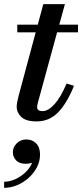

<svg xmlns="http://www.w3.org/2000/svg" viewBox="-34 -580 399 933"><path d="M28.5 159.2Q28.5 134.8 47.7 116.2Q66.9 97.6 94.1 97.6Q122.1 97.6 141.3 116.4Q160.5 135.2 160.5 171.2Q160.5 204 145.3 233Q130.1 262 104.9 284.6Q79.7 307.2 48.7 320Q17.7 332.8 -13.9 332.8V303.2Q11.7 303.2 39.1 291.2Q66.5 279.2 88.9 258.2Q111.3 237.2 122.1 210.8Q106.9 216 91.7 216Q60.5 216 44.5 199.4Q28.5 182.8 28.5 159.2ZM325.5 -163Q291.5 -78.5 248.5 -34.2Q205.5 10 144 10Q91.5 10 69.2 -12Q47 -34 47 -60.5Q47 -70.5 50 -86Q53 -101.5 57 -116.5L139.5 -423H50V-460H149.5L176.5 -560H281.5L254 -460H345V-423H243.5L151 -84.5Q149.5 -79 148 -72.2Q146.5 -65.5 146.5 -59Q146.5 -40 173 -40Q200 -40 230.5 -73.2Q261 -106.5 289.5 -174Z"/></svg>

Font: Bodoni* 06pt Medium
Style: Italic
Weight: 500
Italic angle: -13°
Version: Version 2.3